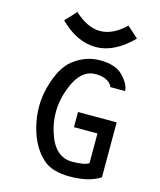

<svg xmlns="http://www.w3.org/2000/svg" viewBox="-165 -1310 1196 1434"><g transform="rotate(15 432.5 -593.0)"><path d="M630.9 -356.4V-127Q595.7 -103.5 502.9 -103.5Q366.2 -103.5 312.5 -280.3Q289.1 -356.4 289.1 -431.6Q289.1 -505.9 312.5 -581.1Q375 -781.2 502.9 -781.2Q595.7 -781.2 630.9 -725.6L633.8 -715.8H748Q748 -767.6 684.6 -833Q627 -889.6 508.8 -889.6Q398.4 -889.6 303.7 -816.4Q219.7 -750 176.8 -587.9Q157.2 -512.7 157.2 -438.5Q157.2 -365.2 176.8 -285.2Q213.9 -134.8 309.6 -51.8Q377.9 7.8 513.7 7.8Q661.1 7.8 748 -48.8V-473.6H449.2V-356.4ZM171.9 -1108.4Q303.7 -976.6 450.2 -976.6Q593.8 -976.6 732.4 -1117.2Q663.1 -1178.7 646.5 -1194.3Q548.8 -1100.6 450.2 -1100.6Q351.6 -1100.6 251 -1194.3Q217.8 -1156.2 171.9 -1108.4Z"/></g></svg>

Font: OCR-B
Style: Regular
Weight: 400
Version: 1.1